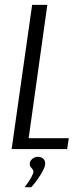

<svg xmlns="http://www.w3.org/2000/svg" viewBox="-20 -611 337 787"><path d="M27.7 0 111.7 -591H174L97.5 -44.6H262L255.3 0ZM81.2 156.3Q98.4 133.7 107.5 117.2Q116.7 100.7 117 92.3Q117.3 86.4 113.3 82.6Q109.4 78.7 105.4 73.3Q101.4 67.8 102 58.5Q102.5 49.1 112.1 40.5Q121.6 31.9 135.3 31.9Q149.4 31.9 157.7 39.9Q166 47.9 165.2 60.5Q164.6 72 155.6 89.1Q146.5 106.3 134 124Q121.4 141.7 108.3 156.3Z"/></svg>

Font: Alumni Sans SC Thin
Style: Italic
Weight: 100
Italic angle: -8°
Designer: Robert E. Leuschke
Foundry: Robert E. Leuschke
Version: Version 1.016